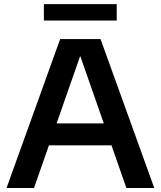

<svg xmlns="http://www.w3.org/2000/svg" viewBox="-20 -934 798 954"><path d="M12.5 0 279 -740H479.5L746.5 0H608L370.5 -679H386.5L149 0ZM188 -212 220 -321H538L570 -212ZM198 -832V-913.5H560V-832Z"/></svg>

Font: Encode Sans SC SemiExpanded SemiBold
Style: Regular
Weight: 600
Width: 6
Designer: Multiple Designers
Foundry: Impallari Type
Version: Version 3.002